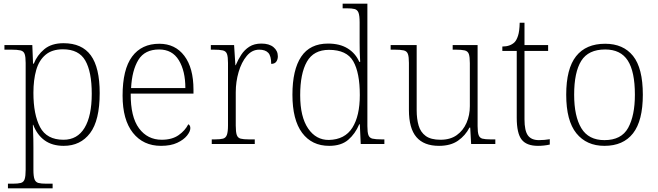

<svg xmlns="http://www.w3.org/2000/svg" viewBox="-20 -780 3565 1040"><path d="M23 240V215H49Q77 215 92.5 211Q108 207 113.5 190.5Q119 174 119 139V-439Q119 -472 113.5 -487.5Q108 -503 91 -507Q74 -511 41 -511H4V-536H155L159 -435H163Q181 -481 220 -513.5Q259 -546 324 -546Q424 -546 472 -480Q520 -414 520 -276Q520 -128 468 -59Q416 10 325 10Q263 10 222 -19.5Q181 -49 160 -104H158Q158 -88 159.5 -58.5Q161 -29 161 18V140Q161 175 167 191Q173 207 188 211Q203 215 231 215H265V240ZM324 -23Q399 -23 438 -87.5Q477 -152 477 -272Q477 -391 442 -452Q407 -513 321 -513Q262 -513 226.5 -483Q191 -453 176 -400Q161 -347 161 -277Q161 -160 197 -91.5Q233 -23 324 -23Z M852 10Q756 10 700 -60.5Q644 -131 644 -262Q644 -404 695.5 -473.5Q747 -543 843 -543Q929 -543 978.5 -477.5Q1028 -412 1028 -294V-273H688Q687 -147 733 -85Q779 -23 856 -23Q912 -23 947.5 -48Q983 -73 1000 -107Q1011 -101 1011 -86Q1011 -68 993 -45.5Q975 -23 940 -6.5Q905 10 852 10ZM984 -303Q984 -396 948.5 -454Q913 -512 842 -512Q764 -512 729.5 -455.5Q695 -399 690 -303Z M1127 0V-25H1145Q1173 -25 1188 -29Q1203 -33 1209 -49.5Q1215 -66 1215 -101V-439Q1215 -472 1209.5 -487.5Q1204 -503 1187 -507Q1170 -511 1137 -511H1122V-536H1248L1255 -427H1257Q1269 -456 1286.5 -483Q1304 -510 1330.5 -527Q1357 -544 1396 -544Q1438 -544 1461.5 -524.5Q1485 -505 1485 -475Q1485 -458 1476.5 -446Q1468 -434 1449 -434Q1449 -477 1433 -494Q1417 -511 1384 -511Q1345 -511 1316.5 -477Q1288 -443 1272.5 -390Q1257 -337 1257 -280V-100Q1257 -65 1262.5 -49Q1268 -33 1283.5 -29Q1299 -25 1327 -25H1360V0Z M1763 10Q1669 10 1616.5 -60.5Q1564 -131 1564 -267Q1564 -402 1611.5 -473Q1659 -544 1757 -544Q1821 -544 1863.5 -517.5Q1906 -491 1926 -445H1931Q1929 -472 1928.5 -499.5Q1928 -527 1928 -548V-659Q1928 -695 1922 -711Q1916 -727 1901 -731Q1886 -735 1858 -735H1836V-760H1970V-97Q1970 -64 1975.5 -48.5Q1981 -33 1997.5 -29Q2014 -25 2048 -25H2062V0H1934L1929 -107H1926Q1904 -55 1866 -22.5Q1828 10 1763 10ZM1762 -22Q1848 -24 1888.5 -88Q1929 -152 1929 -265Q1929 -386 1893.5 -448Q1858 -510 1762 -510Q1679 -510 1642.5 -446Q1606 -382 1606 -264Q1606 -147 1649 -84Q1692 -21 1762 -22Z M2358 10Q2276 10 2235.5 -37.5Q2195 -85 2195 -184V-439Q2195 -472 2189.5 -487.5Q2184 -503 2167 -507Q2150 -511 2117 -511H2096V-536H2237V-183Q2237 -136 2247.5 -100Q2258 -64 2286 -43.5Q2314 -23 2366 -23Q2419 -23 2454 -48Q2489 -73 2507 -114.5Q2525 -156 2525 -205V-438Q2525 -472 2519.5 -487.5Q2514 -503 2497 -507Q2480 -511 2447 -511H2432V-536H2567V-97Q2567 -64 2572.5 -48.5Q2578 -33 2593 -29Q2608 -25 2637 -25H2663V0H2532L2527 -89H2523Q2501 -46 2461 -18Q2421 10 2358 10Z M2894 10Q2832 10 2805.5 -24Q2779 -58 2779 -142V-504H2701V-528Q2743 -528 2767 -551Q2778 -562 2786 -586.5Q2794 -611 2795 -657H2821V-536H2949V-504H2821V-134Q2821 -72 2839.5 -46.5Q2858 -21 2899 -21Q2929 -21 2958 -26V3Q2927 10 2894 10Z M3254 10Q3157 10 3102 -58Q3047 -126 3047 -267Q3047 -408 3100.5 -475.5Q3154 -543 3258 -543Q3356 -543 3409 -477Q3462 -411 3462 -267Q3462 -126 3409 -58Q3356 10 3254 10ZM3254 -21Q3346 -21 3382.5 -87.5Q3419 -154 3419 -267Q3419 -392 3380.5 -452Q3342 -512 3258 -512Q3167 -512 3128.5 -450.5Q3090 -389 3090 -267Q3090 -150 3129 -85.5Q3168 -21 3254 -21Z"/></svg>

Font: Noto Serif Tamil ExtraLight
Style: Regular
Weight: 200
Designer: Indian Type Foundry, Tom Grace, and the Monotype Design Team
Foundry: Monotype Imaging Inc.
Version: Version 2.004; ttfautohint (v1.8.4.7-5d5b)